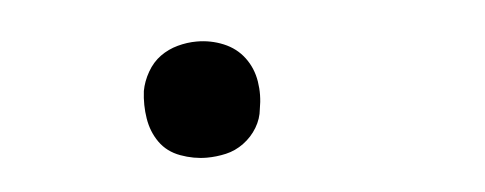

<svg xmlns="http://www.w3.org/2000/svg" viewBox="-27 -168 553 219"><g transform="rotate(-5 250.0 -58.5)"><path d="M203 8Q188 8 173 2.5Q158 -3 149.5 -15Q141 -27 138.5 -42.5Q136 -58 138 -74Q140 -85 146 -95.5Q152 -106 161 -112.5Q170 -119 181 -122Q192 -125 203 -125Q219 -125 233.5 -119Q248 -113 257 -101Q266 -89 268.5 -73.5Q271 -58 268 -42Q267 -31 261 -21Q255 -11 245.5 -4Q236 3 225 5.5Q214 8 203 8Z"/></g></svg>

Font: Iosevka Curly Slab LtObl
Style: Regular
Weight: 300
Italic angle: -9°
Monospace: yes
Designer: Belleve Invis
Foundry: Belleve Invis
Version: Version 11.0.0; ttfautohint (v1.8.3)